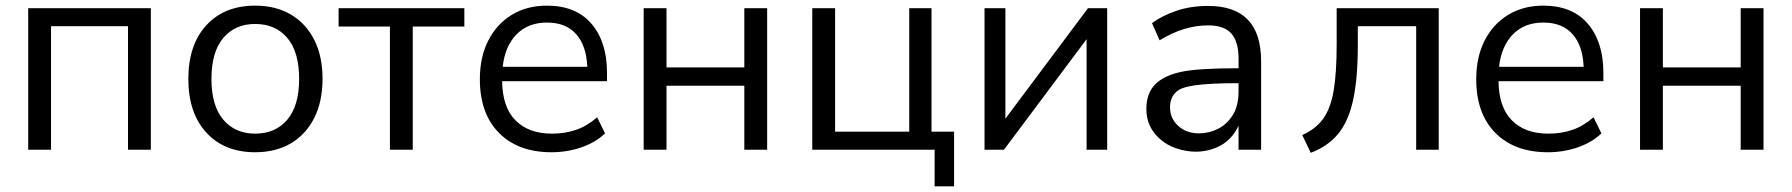

<svg xmlns="http://www.w3.org/2000/svg" viewBox="-20 -531 6355 681"><path d="M80 0V-502H515V0H434V-438H161V0Z M648 0ZM885 9Q776 9 712 -60.5Q648 -130 648 -251Q648 -372 712 -441.5Q776 -511 885 -511Q958 -511 1011.5 -479.5Q1065 -448 1094.5 -390Q1124 -332 1124 -251Q1124 -171 1094.5 -112.5Q1065 -54 1011.5 -22.5Q958 9 885 9ZM885 -57Q957 -57 999 -106.5Q1041 -156 1041 -251Q1041 -347 999 -396.5Q957 -446 885 -446Q814 -446 772 -396.5Q730 -347 730 -251Q730 -156 772 -106.5Q814 -57 885 -57Z M1363 0V-437H1181V-502H1627V-437H1444V0Z M1682 0ZM1936 9Q1818 9 1750 -59.5Q1682 -128 1682 -250Q1682 -329 1712 -387.5Q1742 -446 1795.5 -478.5Q1849 -511 1920 -511Q2023 -511 2078 -446.5Q2133 -382 2133 -273V-243H1761Q1762 -151 1808.5 -104Q1855 -57 1938 -57Q1983 -57 2022 -70Q2061 -83 2098 -115L2126 -58Q2093 -26 2042.5 -8.5Q1992 9 1936 9ZM1920 -451Q1853 -451 1812 -409Q1771 -367 1763 -294H2063Q2060 -369 2023.5 -410Q1987 -451 1920 -451Z M2263 0V-502H2344V-292H2620V-502H2701V0H2620V-227H2344V0Z M3295 130V0H2861V-502H2942V-64H3205V-502H3284V-64H3364V130Z M3472 0V-502H3546V-110L3839 -502H3907V0H3834V-392L3541 0Z M4221 7Q4188 7 4153 -4.5Q4118 -16 4092 -40Q4046 -82 4046 -144Q4046 -200 4077 -231.5Q4108 -263 4169 -276Q4228 -289 4373 -289V-323Q4373 -383 4347.5 -412Q4322 -441 4265 -441Q4179 -441 4093 -388L4066 -449Q4101 -475 4152 -492.5Q4203 -510 4265 -510Q4453 -510 4453 -314V0H4373V-85Q4350 -37 4309.5 -15Q4269 7 4221 7ZM4233 -58Q4268 -58 4300 -74Q4332 -90 4352.5 -123Q4373 -156 4373 -207V-236Q4272 -236 4219 -228.5Q4166 -221 4151 -204Q4130 -185 4130 -150Q4130 -111 4159 -84.5Q4188 -58 4233 -58Z M4629 11 4599 -52Q4646 -73 4672.5 -109Q4699 -145 4710 -208Q4721 -271 4721 -374V-502H5083V0H5003V-438H4796V-371Q4796 -253 4779.5 -177Q4763 -101 4726.5 -56.5Q4690 -12 4629 11Z M5216 0ZM5470 9Q5352 9 5284 -59.5Q5216 -128 5216 -250Q5216 -329 5246 -387.5Q5276 -446 5329.5 -478.5Q5383 -511 5454 -511Q5557 -511 5612 -446.5Q5667 -382 5667 -273V-243H5295Q5296 -151 5342.5 -104Q5389 -57 5472 -57Q5517 -57 5556 -70Q5595 -83 5632 -115L5660 -58Q5627 -26 5576.5 -8.5Q5526 9 5470 9ZM5454 -451Q5387 -451 5346 -409Q5305 -367 5297 -294H5597Q5594 -369 5557.5 -410Q5521 -451 5454 -451Z M5797 0V-502H5878V-292H6154V-502H6235V0H6154V-227H5878V0Z"/></svg>

Font: Winston
Style: Regular
Weight: 400
Designer: Original fonts by Vernon Adams / Changes by Cristiano Sobral
Foundry: Original fonts by Vernon Adams / Changes by Cristiano Sobral
Version: Version 2.503;July 17, 2020;FontCreator 13.0.0.2655 64-bit